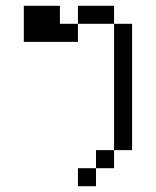

<svg xmlns="http://www.w3.org/2000/svg" viewBox="-20 -520 540 665"><path d="M312.5 62.5H250V125H312.5ZM312.5 62.5H375V0H312.5ZM375 0H437.5V-437.5H375ZM62.5 -500Q62.5 -500 62.5 -375H250V-437.5H187.5V-500ZM250 -437.5H375V-500H250Z"/></svg>

Font: UnifontExMono
Style: Regular
Weight: 500
Version: Version 15.0.06